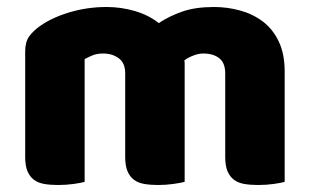

<svg xmlns="http://www.w3.org/2000/svg" viewBox="-20 -521 886 549"><path d="M285 -501Q326 -501 365.5 -489.5Q405 -478 434 -455Q464 -475 501.5 -488Q539 -501 592 -501Q630 -501 666.5 -491Q703 -481 731.5 -459.5Q760 -438 777 -402.5Q794 -367 794 -316V-1Q784 2 762.5 5Q741 8 718 8Q696 8 678.5 5Q661 2 649 -7Q637 -16 630.5 -31.5Q624 -47 624 -72V-311Q624 -341 607 -354.5Q590 -368 561 -368Q547 -368 531 -361.5Q515 -355 507 -348Q508 -344 508 -340.5Q508 -337 508 -334V-1Q497 2 475.5 5Q454 8 432 8Q410 8 392.5 5Q375 2 363 -7Q351 -16 344.5 -31.5Q338 -47 338 -72V-311Q338 -341 319.5 -354.5Q301 -368 275 -368Q257 -368 244 -362.5Q231 -357 222 -352V-1Q212 2 190.5 5Q169 8 146 8Q124 8 106.5 5Q89 2 77 -7Q65 -16 58.5 -31.5Q52 -47 52 -72V-374Q52 -401 63.5 -417Q75 -433 95 -447Q129 -471 179.5 -486Q230 -501 285 -501Z"/></svg>

Font: Baloo Paaji
Style: Regular
Weight: 400
Designer: Shuchita Grover and Ek Type
Foundry: Ek Type
Version: Version 1.443;PS 1.000;hotconv 16.6.51;makeotf.lib2.5.65220;